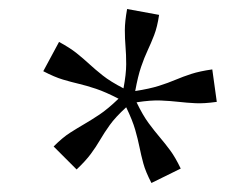

<svg xmlns="http://www.w3.org/2000/svg" viewBox="-20 -703 501 426"><path d="M381 -329 316 -297Q303 -322 298 -340.5Q293 -359 289.5 -376.5Q286 -394 280 -415Q274 -436 260 -465Q236 -443 223.5 -425.5Q211 -408 202 -392.5Q193 -377 181.5 -361.5Q170 -346 150 -327L99 -378Q119 -398 135.5 -408.5Q152 -419 167.5 -428Q183 -437 201 -449Q219 -461 243 -484Q214 -499 193 -506Q172 -513 155 -517Q138 -521 119.5 -526.5Q101 -532 76 -545L111 -610Q135 -597 150 -585Q165 -573 178 -561Q191 -549 208 -535.5Q225 -522 254 -507Q260 -539 260 -560.5Q260 -582 258.5 -599.5Q257 -617 257 -636Q257 -655 262 -683L333 -670Q329 -643 322 -625Q315 -607 307.5 -591Q300 -575 293 -554.5Q286 -534 280 -501Q312 -506 332.5 -512.5Q353 -519 369.5 -526Q386 -533 404.5 -539Q423 -545 451 -549L461 -477Q433 -473 413.5 -474Q394 -475 376.5 -477Q359 -479 337 -480Q315 -481 283 -476Q297 -447 310 -429.5Q323 -412 334.5 -398.5Q346 -385 357.5 -369.5Q369 -354 381 -329Z"/></svg>

Font: Inria Serif
Style: Italic
Weight: 400
Italic angle: -10°
Designer: Black Foundry Team
Foundry: Black Foundry
Version: Version 1.000; ttfautohint (v1.8.3)